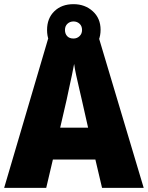

<svg xmlns="http://www.w3.org/2000/svg" viewBox="-20 -968 710 922"><path d="M470 -66 438 -202H234L202 -66H0L211 -782H456L670 -66ZM373 -488Q368 -510 360.5 -542Q353 -574 346 -606Q339 -638 336 -661Q332 -639 325.5 -608Q319 -577 312 -545.5Q305 -514 300 -489L269 -355H403ZM333 -701Q276 -701 241 -734.5Q206 -768 206 -824Q206 -880 241 -914Q276 -948 333 -948Q388 -948 425.5 -914Q463 -880 463 -825Q463 -769 426 -735Q389 -701 333 -701ZM333 -783Q350 -783 362 -794.5Q374 -806 374 -824Q374 -843 362 -854Q350 -865 333 -865Q316 -865 304 -854Q292 -843 292 -824Q292 -806 302.5 -794.5Q313 -783 333 -783Z"/></svg>

Font: Noto Sans Malayalam UI SemiCondensed Black
Style: Regular
Weight: 900
Width: 4
Designer: Jelle Bosma - Monotype Design Team
Foundry: Monotype Imaging Inc.
Version: Version 2.104; ttfautohint (v1.8.4.7-5d5b)